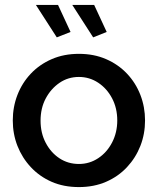

<svg xmlns="http://www.w3.org/2000/svg" viewBox="-20 -751 642 781"><path d="M301 10Q239 10 190 -11.5Q141 -33 105.5 -71Q70 -109 51 -157.5Q32 -206 32 -261Q32 -316 51 -365Q70 -414 105.5 -451.5Q141 -489 190.5 -510.5Q240 -532 301 -532Q362 -532 411.5 -510.5Q461 -489 496.5 -451.5Q532 -414 551 -365Q570 -316 570 -261Q570 -206 551 -157.5Q532 -109 496.5 -71Q461 -33 411.5 -11.5Q362 10 301 10ZM145 -260Q145 -210 166 -170Q187 -130 222 -107Q257 -84 301 -84Q344 -84 379.5 -107.5Q415 -131 436 -171.5Q457 -212 457 -261Q457 -311 436 -351Q415 -391 379.5 -414.5Q344 -438 301 -438Q257 -438 222 -414Q187 -390 166 -350.5Q145 -311 145 -260ZM274 -731H363L414 -621L359 -599ZM126 -731H216L267 -621L211 -599Z"/></svg>

Font: Raleway Thin SemiBold
Style: Regular
Weight: 600
Version: Version 4.026